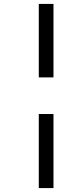

<svg xmlns="http://www.w3.org/2000/svg" viewBox="-20 -738 358 980"><path d="M178 -718H253V-343H178ZM178 -156H253V222H178Z"/></svg>

Font: Cairo
Style: Italic
Weight: 400
Italic angle: -13°
Designer: Mohamed Gaber, Accademia di Belle Arti di Urbino and others
Foundry: Kief Type Foundry, Accademia di Belle Arti di Urbino and others
Version: Version 3.011